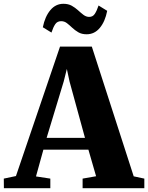

<svg xmlns="http://www.w3.org/2000/svg" viewBox="-56 -991 780 1011"><path d="M28 -64 260 -745.5H427.5L648 -62.5L704 -50.5V0H379V-50.5L450 -63L409.5 -203H172.5L133.5 -62L209 -50.5V0H-35.5L-36 -50.5ZM391.5 -265 310 -562.5 296 -628 279.5 -562 189.5 -265ZM400 -810.5Q374.5 -810.5 356.5 -821Q338.5 -831.5 324.2 -845Q310 -858.5 296.5 -869Q283 -879.5 266 -879.5Q245.5 -879.5 234.8 -863.5Q224 -847.5 215 -819.5L169.5 -847.5Q181 -904 209 -937.5Q237 -971 278 -971Q303.5 -971 321.8 -960.8Q340 -950.5 354.8 -937Q369.5 -923.5 383.2 -913Q397 -902.5 412.5 -902Q432.5 -901.5 443.2 -918Q454 -934.5 463 -962L508.5 -934Q497.5 -877.5 469.5 -844Q441.5 -810.5 400 -810.5Z"/></svg>

Font: Merriweather 60pt Black
Style: Regular
Weight: 900
Version: Version 2.100